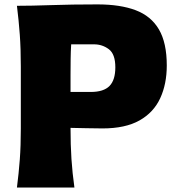

<svg xmlns="http://www.w3.org/2000/svg" viewBox="-20 -844 800 864"><path d="M56.2 0Q64.5 -64.9 69.1 -126.2Q73.7 -187.5 73.7 -265.1V-543.9Q73.7 -624 69.1 -687.5Q64.5 -751 56.2 -817.9Q120.1 -817.9 211.2 -821Q302.2 -824.2 418.5 -824.2Q521 -824.2 590.3 -798.1Q659.7 -772 695.1 -711.7Q730.5 -651.4 730.5 -549.3Q730.5 -465.8 700.9 -401.9Q671.4 -337.9 607.7 -302Q543.9 -266.1 441.4 -266.1Q407.7 -266.1 368.4 -267.1Q329.1 -268.1 297.4 -268.6Q297.4 -191.9 301.5 -128.7Q305.7 -65.4 314.9 0ZM300.3 -644.5Q298.3 -612.8 297.9 -578.9Q297.4 -544.9 297.4 -507.3V-430.2H388.2Q446.3 -430.2 472.7 -457Q499 -483.9 499 -541Q499 -600.6 469.7 -622.6Q440.4 -644.5 403.3 -644.5Z"/></svg>

Font: Pinar DS4-ExtraBold
Style: Regular
Weight: 800
Designer: Amin Abedi
Version: Version 2.000